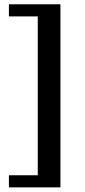

<svg xmlns="http://www.w3.org/2000/svg" viewBox="-20 -730 386 872"><path d="M254.5 -710.5V121H20.5V66H151.5V-655.5H20.5V-710.5Z"/></svg>

Font: Newsreader SemiBold
Style: Regular
Weight: 600
Designer: Hugues Gentile
Foundry: Production Type
Version: Version 1.003